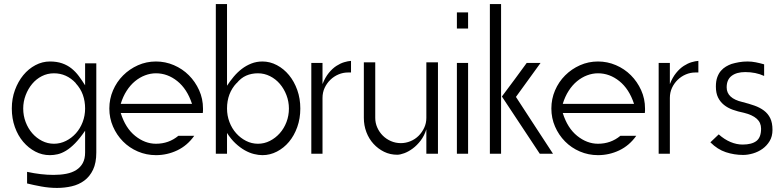

<svg xmlns="http://www.w3.org/2000/svg" viewBox="-20 -757 3838 943"><path d="M453 -446V-8Q453 43 437 76.5Q421 110 394 130Q367 150 332 158Q297 166 260 166Q222 166 183.5 159Q145 152 113 144V87Q182 102 243 102Q277 102 305.5 96.5Q334 91 354.5 78Q375 65 386.5 44Q398 23 398 -8V-115Q372 -77 349 -53.5Q326 -30 304.5 -17Q283 -4 263.5 0.5Q244 5 225 5Q187 5 153.5 -12.5Q120 -30 94 -60.5Q68 -91 53 -133Q38 -175 38 -224Q38 -273 53.5 -315Q69 -357 94.5 -388Q120 -419 154 -437Q188 -455 225 -455Q259 -455 285 -446Q311 -437 331 -421Q351 -405 367 -383.5Q383 -362 398 -338V-446ZM352 -349Q307 -397 245 -397Q213 -397 185.5 -383Q158 -369 138 -345Q118 -321 106 -289.5Q94 -258 94 -224Q94 -189 106 -157.5Q118 -126 138.5 -102.5Q159 -79 186.5 -65Q214 -51 245 -51Q276 -51 304 -65Q332 -79 353 -102.5Q374 -126 386 -157.5Q398 -189 398 -224Q398 -260 387 -291Q376 -322 352 -348Z M746 -455Q792 -455 834 -437Q876 -419 907.5 -387.5Q939 -356 958 -314Q977 -272 977 -224Q977 -219 977 -213Q977 -207 976 -202H573Q596 -128 644 -89.5Q692 -51 746 -51Q809 -51 856 -90H934Q900 -42 850.5 -18.5Q801 5 746 5Q699 5 657 -13Q615 -31 584 -62.5Q553 -94 535 -135.5Q517 -177 517 -224Q517 -271 535 -313Q553 -355 584.5 -386.5Q616 -418 657.5 -436.5Q699 -455 746 -455ZM923 -247Q899 -320 851 -358.5Q803 -397 746 -397Q719 -397 692.5 -387Q666 -377 643 -358Q620 -339 602 -311Q584 -283 573 -247Z M1040 -737H1095V-336Q1110 -359 1128 -380.5Q1146 -402 1167.5 -418.5Q1189 -435 1214.5 -445Q1240 -455 1269 -455Q1306 -455 1340 -437Q1374 -419 1399.5 -388Q1425 -357 1440 -315Q1455 -273 1455 -224Q1455 -175 1440 -133Q1425 -91 1399.5 -60.5Q1374 -30 1340 -12.5Q1306 5 1269 5Q1250 5 1227.5 -0.5Q1205 -6 1182 -19Q1159 -32 1136.5 -53Q1114 -74 1095 -104V-2H1040ZM1142 -349Q1095 -299 1095 -224Q1095 -189 1107 -157.5Q1119 -126 1140 -102.5Q1161 -79 1188.5 -65Q1216 -51 1247 -51Q1278 -51 1305.5 -65Q1333 -79 1354 -102.5Q1375 -126 1387 -157.5Q1399 -189 1399 -224Q1399 -258 1387 -289.5Q1375 -321 1354.5 -345Q1334 -369 1306 -383Q1278 -397 1247 -397Q1215 -397 1189 -385.5Q1163 -374 1142 -348Z M1564 -448V-344Q1577 -377 1595 -399Q1613 -421 1632.5 -433.5Q1652 -446 1670.5 -451.5Q1689 -457 1704 -458V-401H1689Q1665 -401 1642.5 -391.5Q1620 -382 1602.5 -365Q1585 -348 1574.5 -325.5Q1564 -303 1564 -276V-2H1509V-448Z M2074 -2V-122Q2064 -90 2046 -66.5Q2028 -43 2007 -27.5Q1986 -12 1965.5 -4.5Q1945 3 1931 3Q1896 3 1866.5 -11.5Q1837 -26 1814.5 -50.5Q1792 -75 1779.5 -108Q1767 -141 1767 -178V-451H1823V-178Q1823 -153 1833 -130.5Q1843 -108 1860 -91Q1877 -74 1900 -64Q1923 -54 1949 -54Q1973 -54 1996 -63.5Q2019 -73 2036 -90Q2053 -107 2063.5 -129.5Q2074 -152 2074 -178V-451H2131V-2Z M2279 -448V-2H2224V-448ZM2279 -696V-617H2224V-696Z M2441 -737V-2H2386V-737ZM2445 -283Q2476 -324 2509.5 -369.5Q2543 -415 2567 -448H2635L2514 -281Q2558 -213 2604.5 -142Q2651 -71 2696 -2H2631Z M2917 -455Q2963 -455 3005 -437Q3047 -419 3078.5 -387.5Q3110 -356 3129 -314Q3148 -272 3148 -224Q3148 -219 3148 -213Q3148 -207 3147 -202H2744Q2767 -128 2815 -89.5Q2863 -51 2917 -51Q2980 -51 3027 -90H3105Q3071 -42 3021.5 -18.5Q2972 5 2917 5Q2870 5 2828 -13Q2786 -31 2755 -62.5Q2724 -94 2706 -135.5Q2688 -177 2688 -224Q2688 -271 2706 -313Q2724 -355 2755.5 -386.5Q2787 -418 2828.5 -436.5Q2870 -455 2917 -455ZM3094 -247Q3070 -320 3022 -358.5Q2974 -397 2917 -397Q2890 -397 2863.5 -387Q2837 -377 2814 -358Q2791 -339 2773 -311Q2755 -283 2744 -247Z M3270 -448V-344Q3283 -377 3301 -399Q3319 -421 3338.5 -433.5Q3358 -446 3376.5 -451.5Q3395 -457 3410 -458V-401H3395Q3371 -401 3348.5 -391.5Q3326 -382 3308.5 -365Q3291 -348 3280.5 -325.5Q3270 -303 3270 -276V-2H3215V-448Z M3510 -97Q3538 -72 3568 -59.5Q3598 -47 3627 -47Q3672 -47 3695 -64.5Q3718 -82 3718 -125Q3718 -155 3696.5 -174Q3675 -193 3634 -203Q3604 -209 3579 -218Q3554 -227 3535.5 -242Q3517 -257 3506.5 -278.5Q3496 -300 3496 -332Q3496 -359 3503 -378Q3510 -397 3521 -409.5Q3532 -422 3545.5 -430Q3559 -438 3573 -443Q3590 -448 3609.5 -451.5Q3629 -455 3652 -455Q3672 -455 3692 -451Q3712 -447 3733 -441V-384Q3692 -403 3640 -403Q3598 -403 3573.5 -384.5Q3549 -366 3549 -328Q3549 -274 3626 -256Q3658 -248 3685 -238.5Q3712 -229 3732 -214Q3752 -199 3763 -176.5Q3774 -154 3774 -119Q3774 -87 3760 -64Q3746 -41 3725 -26Q3704 -11 3678.5 -3.5Q3653 4 3630 4Q3586 4 3545 -9.5Q3504 -23 3469 -58Z"/></svg>

Font: Fundamental  Brigade Scvhlank
Style: Regular
Weight: 100
Designer: Peter Wiegel, original typeface by Arno Drescher 1935
Foundry: Peter Wiegel
Version: Version 0.000 2012 initial release